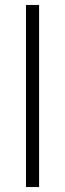

<svg xmlns="http://www.w3.org/2000/svg" viewBox="-20 -752 263 776"><path d="M85 4V-732H138V4Z"/></svg>

Font: Sinter Light
Style: Regular
Weight: 300
Foundry: Adobe & rsms
Version: Version 1.000